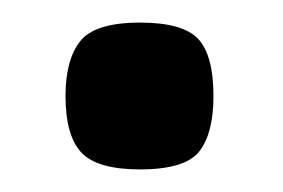

<svg xmlns="http://www.w3.org/2000/svg" viewBox="-20 -372 251 170"><path d="M104 -222Q66 -222 52 -237Q38 -252 38 -287Q38 -319 51 -335.5Q64 -352 104 -352Q142 -352 155.5 -337.5Q169 -323 169 -287Q169 -254 156.5 -238Q144 -222 104 -222Z"/></svg>

Font: Fredoka SemiExpanded Medium
Style: Regular
Weight: 500
Width: 6
Designer: Ben Nathan
Foundry: Milena B. Brandão, Ben Nathan
Version: Version 2.001